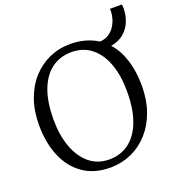

<svg xmlns="http://www.w3.org/2000/svg" viewBox="-153 -990 1042 1126"><g transform="rotate(-20 368.0 -427.0)"><path d="M351 11Q248 12.5 177.5 -35.8Q107 -84 71 -169.8Q35 -255.5 35 -366Q35 -454.5 60.5 -525.5Q86 -596.5 131.8 -647Q177.5 -697.5 238 -724.2Q298.5 -751 368 -751Q418.5 -751 461.2 -739Q504 -727 539 -704.5Q572 -706.5 595.2 -722Q618.5 -737.5 632.5 -760Q646.5 -782.5 653 -806.2Q659.5 -830 659.5 -848Q659.5 -853.5 659.5 -857.8Q659.5 -862 658.5 -865H733.5Q734.5 -859 735 -853.8Q735.5 -848.5 735.5 -843Q735.5 -797.5 719.5 -758.5Q703.5 -719.5 671.8 -693.2Q640 -667 592 -658.5Q636 -609.5 658.5 -538Q681 -466.5 681 -378Q681 -290.5 655.8 -219.2Q630.5 -148 585.5 -97Q540.5 -46 480.5 -18.2Q420.5 9.5 351 11ZM356 -36Q425 -36 477.2 -74.2Q529.5 -112.5 558.8 -188.5Q588 -264.5 588 -378Q588 -474 561.5 -547.5Q535 -621 483.8 -662.5Q432.5 -704 359 -704Q290 -704 237.5 -666.8Q185 -629.5 155.5 -554.5Q126 -479.5 126 -366Q126 -270.5 153 -196Q180 -121.5 231.2 -78.8Q282.5 -36 356 -36Z"/></g></svg>

Font: Merriweather Light
Style: Regular
Weight: 300
Designer: Eben Sorkin
Foundry: Eben Sorkin
Version: Version 2.100